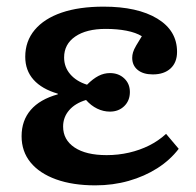

<svg xmlns="http://www.w3.org/2000/svg" viewBox="-20 -544 589 578"><path d="M267 14Q199 14 149 -4Q99 -22 72 -55Q45 -88 45 -134Q45 -181 72.5 -213Q100 -245 154 -260V-262Q106 -276 81 -304Q56 -332 56 -373Q56 -420 84.5 -454Q113 -488 165.5 -506Q218 -524 292 -524Q394 -524 453.5 -488Q513 -452 513 -388Q513 -356 493.5 -338Q474 -320 440 -320Q411 -320 394.5 -333.5Q378 -347 378 -370Q378 -378 380.5 -386.5Q383 -395 390 -407Q397 -419 407 -435Q389 -446 361 -451.5Q333 -457 298 -457Q240 -457 206.5 -434Q173 -411 173 -371Q173 -342 191.5 -320.5Q210 -299 242 -289Q260 -307 276.5 -315.5Q293 -324 311 -324Q337 -324 354 -308Q371 -292 371 -267Q371 -241 354 -224.5Q337 -208 311 -208Q291 -208 272.5 -217Q254 -226 239 -243Q206 -233 188 -212Q170 -191 170 -163Q170 -123 204.5 -100Q239 -77 301 -77Q336 -77 368.5 -84.5Q401 -92 429 -106Q457 -120 480 -141L518 -96Q492 -62 453.5 -37.5Q415 -13 367.5 0.5Q320 14 267 14Z"/></svg>

Font: Literata 18pt SemiBold
Style: Regular
Weight: 600
Designer: Latin by Veronika Burian and Jose Scaglione. Greek by Irene Vlachou. Cyrillic by Vera Evstafieva.
Foundry: TypeTogether
Version: Version 3.103;gftools[0.9.29]